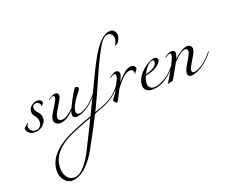

<svg xmlns="http://www.w3.org/2000/svg" viewBox="-280 -1621 3793 3088"><g transform="rotate(-20 1617.0 -76.5)"><path d="M340 -420Q307 -420 291 -402Q275 -384 275 -355Q275 -332 289 -308Q303 -284 320.5 -266.5Q338 -249 352 -221Q366 -193 366 -162Q366 -91 306.5 -38Q247 15 172 15Q101 15 65 -19.5Q29 -54 29 -92Q29 -102 37 -110Q53 -122 68.5 -136.5Q84 -151 91.5 -159Q99 -167 100 -167Q106 -167 106 -161Q106 -159 104 -156.5Q102 -154 98.5 -149Q95 -144 92 -138Q85 -122 85 -106Q85 -69 113 -39Q141 -9 190 -9Q233 -9 263 -40.5Q293 -72 293 -116Q293 -152 281.5 -180.5Q270 -209 255.5 -224Q241 -239 229.5 -262Q218 -285 218 -310Q218 -371 266 -411Q314 -451 373 -451Q410 -451 429 -431Q448 -411 448 -391Q448 -384 428 -361Q425 -358 421.5 -352Q418 -346 416 -342.5Q414 -339 413 -339Q409 -339 409 -343Q409 -344 409.5 -347Q410 -350 410 -353Q409 -377 388 -398.5Q367 -420 340 -420Z M1120 -98Q1064 -51 994.5 -20Q925 11 879 11Q850 11 833 -5Q816 -21 816 -45Q816 -76 830 -112Q829 -111 817.5 -100Q806 -89 801.5 -84.5Q797 -80 783.5 -68.5Q770 -57 762 -51Q754 -45 739.5 -34.5Q725 -24 714 -18Q703 -12 687.5 -4.5Q672 3 658.5 7Q645 11 629 14Q613 17 598 17Q560 17 530 -4.5Q500 -26 500 -72Q500 -113 539.5 -180.5Q579 -248 618.5 -310.5Q658 -373 658 -400Q658 -432 638 -432Q631 -432 624 -430.5Q617 -429 612 -427Q607 -425 599 -420.5Q591 -416 588 -414Q585 -412 576 -406Q567 -400 564 -398Q555 -392 554 -392Q550 -392 550 -396Q550 -400 556 -404Q637 -460 676 -460Q734 -460 734 -404Q734 -379 695.5 -315Q657 -251 618.5 -185Q580 -119 580 -86Q580 -26 644 -26Q721 -26 846 -147Q908 -278 973 -386Q1008 -445 1023 -445Q1035 -445 1052.5 -436Q1070 -427 1070 -413Q1070 -400 1049 -371.5Q1028 -343 996.5 -302.5Q965 -262 949 -233Q947 -229 938 -213.5Q929 -198 925.5 -191.5Q922 -185 914.5 -170.5Q907 -156 903.5 -146Q900 -136 896 -123Q892 -110 890 -97.5Q888 -85 888 -73Q888 -52 900.5 -38.5Q913 -25 936 -25Q968 -25 1019 -49Q1070 -73 1112 -108Q1174 -156 1248 -248Q1252 -254 1256 -254Q1260 -254 1260 -250Q1260 -248 1258 -244Q1190 -152 1120 -98Z M347 700Q347 789 391.5 852Q436 915 513 915Q560 915 609 884Q658 853 700 801.5Q742 750 774 700Q806 650 834 595Q998 270 1078 103Q1053 112 1001 131Q758 220 648 280Q397 417 356 613Q347 655 347 700ZM1520 -98Q1498 -81 1472.5 -65Q1447 -49 1416.5 -34Q1386 -19 1365 -8.5Q1344 2 1308 16Q1272 30 1260 34.5Q1248 39 1211 52L1174 66Q1130 155 1060.5 285Q991 415 944 500L897 586Q862 651 817 712.5Q772 774 716 829Q660 884 593.5 917.5Q527 951 463 951Q391 951 335.5 886.5Q280 822 280 729Q280 466 604 281Q743 202 1023 101Q1088 78 1091 77Q1107 43 1161.5 -70Q1216 -183 1248 -248Q1262 -277 1330.5 -419Q1399 -561 1440.5 -644.5Q1482 -728 1512 -780Q1610 -951 1693 -1027.5Q1776 -1104 1859 -1104Q1891 -1104 1913 -1083.5Q1935 -1063 1942.5 -1042.5Q1950 -1022 1950 -1007Q1950 -973 1941 -948Q1932 -923 1910 -889Q1901 -874 1873 -862Q1860 -856 1853 -856Q1850 -856 1850 -858Q1850 -860 1851 -861Q1873 -894 1880.5 -917Q1888 -940 1888 -975Q1888 -1012 1863 -1038Q1838 -1064 1806 -1064Q1745 -1064 1692.5 -997Q1640 -930 1562 -774Q1521 -692 1478.5 -599.5Q1436 -507 1380 -379Q1324 -251 1301 -200Q1233 -52 1187 42Q1253 20 1288.5 7Q1324 -6 1395 -39.5Q1466 -73 1512 -108Q1574 -156 1648 -248Q1652 -254 1656 -254Q1660 -254 1660 -250Q1660 -248 1658 -244Q1590 -152 1520 -98Z M1936 -397Q1903 -397 1865.5 -375Q1828 -353 1789.5 -311.5Q1751 -270 1730 -244.5Q1709 -219 1680 -180Q1595 -8 1576 12Q1571 18 1567 18Q1556 18 1537 -6Q1519 -26 1519 -32Q1519 -44 1536 -66Q1541 -73 1592 -142Q1665 -280 1686 -326.5Q1707 -373 1707 -396Q1707 -427 1679 -427Q1658 -427 1614 -398Q1605 -392 1604 -392Q1600 -392 1600 -396Q1600 -400 1606 -404Q1681 -460 1719 -460Q1747 -460 1761.5 -443.5Q1776 -427 1776 -404Q1776 -368 1726 -268Q1764 -311 1782.5 -331Q1801 -351 1838.5 -386.5Q1876 -422 1910 -438Q1944 -454 1976 -454Q2013 -454 2031 -435.5Q2049 -417 2049 -398Q2049 -385 2030 -362Q2022 -353 2015.5 -342Q2009 -331 2006 -325.5Q2003 -320 2002 -320Q1997 -320 1997 -323Q1997 -324 1998 -328Q1999 -332 1999 -335Q1999 -360 1983.5 -378.5Q1968 -397 1936 -397Z M2160 -252Q2358 -300 2358 -396Q2358 -407 2351.5 -415.5Q2345 -424 2332 -424Q2290 -424 2244 -375Q2198 -326 2160 -252ZM2173 16Q2116 16 2077 -15Q2038 -46 2038 -103Q2038 -156 2063.5 -209.5Q2089 -263 2128.5 -305Q2168 -347 2214 -381Q2260 -415 2303.5 -433Q2347 -451 2378 -451Q2399 -451 2414.5 -437.5Q2430 -424 2430 -401Q2430 -392 2422 -376.5Q2414 -361 2393.5 -340Q2373 -319 2343 -299Q2313 -279 2262.5 -260Q2212 -241 2151 -231Q2119 -167 2119 -104Q2119 -58 2146 -34Q2173 -10 2216 -10Q2265 -10 2334 -39Q2403 -68 2456 -108Q2518 -156 2592 -248Q2596 -254 2600 -254Q2604 -254 2604 -250Q2604 -248 2602 -244Q2534 -152 2464 -98Q2324 16 2173 16Z M2729 -411Q2729 -372 2697 -314Q2749 -364 2819.5 -408Q2890 -452 2936 -452Q2967 -452 2990 -430Q3013 -408 3013 -378Q3013 -335 2938.5 -214Q2864 -93 2864 -58Q2864 -42 2873 -31Q2882 -20 2896 -20Q2936 -20 2990 -47.5Q3044 -75 3086 -108Q3148 -156 3222 -248Q3226 -254 3230 -254Q3234 -254 3234 -250Q3234 -248 3232 -244Q3164 -152 3094 -98Q3023 -41 2952.5 -10.5Q2882 20 2841 20Q2815 20 2798 4.5Q2781 -11 2781 -37Q2781 -78 2818 -145Q2855 -212 2892 -274.5Q2929 -337 2929 -369Q2929 -390 2916.5 -402Q2904 -414 2889 -414Q2813 -414 2680 -270L2532 -8Q2529 -3 2522.5 -1Q2516 1 2503 1.5Q2490 2 2481 4Q2469 7 2457 11Q2445 15 2441 15Q2437 15 2437 11Q2437 10 2438.5 8.5Q2440 7 2443 4Q2446 1 2449 -3Q2462 -21 2500 -86Q2563 -195 2592 -248Q2608 -279 2630 -331Q2652 -383 2652 -400Q2652 -432 2632 -432Q2609 -432 2558 -398Q2549 -392 2548 -392Q2544 -392 2544 -396Q2544 -400 2550 -404Q2625 -460 2670 -460Q2699 -460 2714 -446.5Q2729 -433 2729 -411Z"/></g></svg>

Font: Miama Nueva
Style: Medium
Weight: 400
Italic angle: -28°
Version: Version 1.0